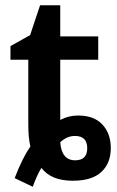

<svg xmlns="http://www.w3.org/2000/svg" viewBox="-20 -680 445 733"><path d="M267 -68Q215 -68 210 -137Q236 -161 266 -161Q313 -161 313 -114Q313 -68 267 -68ZM105 33Q120 -9 138 -39Q175 10 258 10Q331 10 367 -23.5Q403 -57 403 -115Q403 -170 371 -204.5Q339 -239 278 -239Q241 -239 210 -222V-452H355V-541H210V-660H133L95 -546L20 -504V-452H88V-207Q88 -152 96 -121Q65 -76 36 0Z"/></svg>

Font: Noto Sans Display Medium
Style: Regular
Weight: 500
Designer: Monotype Design Team
Foundry: Monotype Imaging Inc.
Version: Version 1.900